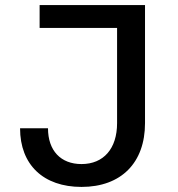

<svg xmlns="http://www.w3.org/2000/svg" viewBox="-20 -720 700 756"><path d="M301 16C457 16 551 -79 551 -235V-700H136V-610H441V-235C441 -135 388 -74 301 -74C219 -74 169 -127 169 -215H59C59 -71 151 16 301 16Z"/></svg>

Font: Uncut Plan8
Style: Regular
Weight: 400
Designer: Kasper Nordkvist
Foundry: UNCUT.wtf
Version: Version 1.002;Glyphs 3.1.2 (3151)